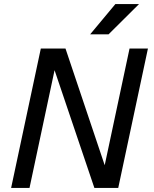

<svg xmlns="http://www.w3.org/2000/svg" viewBox="-20 -930 760 950"><path d="M35 0 182 -690H304L512 -71L489 -70L621 -690H712L565 0H447L236 -624L259 -625L126 0ZM426 -760 551 -910H668L517 -760Z"/></svg>

Font: Radio Canada
Style: Italic
Weight: 400
Italic angle: -12°
Designer: Charles Daoud, Etienne Aubert Bonn, Alexandre Saumier Demers, Jacques Le Bailly
Foundry: Radio-Canada
Version: Version 2.104;gftools[0.9.28.dev5+ged2979d]